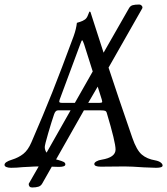

<svg xmlns="http://www.w3.org/2000/svg" viewBox="-22 -737 739 849"><path d="M697 -5Q697 5 668 5L614 3Q558 -1 529 -1L424 0Q395 0 395 -12Q395 -18 404.5 -23.5Q414 -29 428 -31Q489 -41 489 -76Q489 -108 450 -238Q448 -245 442.5 -247Q437 -249 423 -249H349L226 -32L234 -30Q252 -25 259.5 -21Q267 -17 267 -10Q267 1 238 1Q220 1 207 0L165 74Q159 85 148 88.5Q137 92 120 92Q112 92 108.5 87.5Q105 83 105 77Q105 77 104.5 77Q104 77 106 74L149 -1H147Q130 -1 109.5 0.5Q89 2 79 2Q51 5 27 5Q14 5 6 1.5Q-2 -2 -2 -8Q-2 -21 31 -31Q60 -40 81 -56.5Q102 -73 117 -108Q170 -230 209.5 -329.5Q249 -429 304 -578Q315 -609 318 -636Q321 -637 332.5 -640.5Q344 -644 354 -651Q362 -657 366.5 -669Q371 -681 373 -685Q374 -686 375.5 -685.5Q377 -685 378 -684Q380 -679 381.5 -673Q383 -667 385 -662Q385 -661 417 -563L436 -504L548 -700Q554 -711 564.5 -714Q575 -717 594 -717Q599 -717 603.5 -713Q608 -709 608 -704L607 -700L458 -438Q500 -310 563 -128Q582 -73 605 -53.5Q628 -34 664 -28Q680 -25 688.5 -18.5Q697 -12 697 -5ZM240 -289Q240 -284 244.5 -283Q249 -282 261 -282H309L388 -421L350 -541Q344 -559 341 -559Q339 -559 333 -542L242 -297ZM430 -287 428 -297 410 -354 368 -282H416Q422 -282 426 -283Q430 -284 430 -287ZM290 -249H234Q223 -249 217 -231Q206 -199 191 -147.5Q176 -96 176 -87Q176 -73 184 -62Z"/></svg>

Font: EB Garamond
Style: Regular
Weight: 400
Designer: Georg Duffner and Octavio Pardo
Foundry: Georg Duffner
Version: Version 1.000; ttfautohint (v1.6)